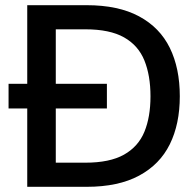

<svg xmlns="http://www.w3.org/2000/svg" viewBox="-20 -720 749 740"><path d="M85 0V-302H13V-397H85V-700H314Q436 -700 516 -657Q596 -614 634.5 -535.5Q673 -457 673 -349Q673 -242 634.5 -164Q596 -86 516 -43Q436 0 314 0ZM195 -93H309Q403 -93 458 -124Q513 -155 536.5 -212Q560 -269 560 -349Q560 -429 536.5 -487Q513 -545 458 -576Q403 -607 309 -607H195V-397H392V-302H195Z"/></svg>

Font: HostGroteskMedium
Style: Regular
Weight: 500
Designer: Doukan Karapınar based on Poppins by Indian Type Foundry, Jonny Pinhorn
Foundry: Element Type
Version: Version 1.001; ttfautohint (v1.8.4.7-5d5b)